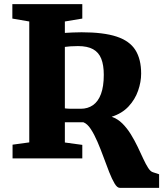

<svg xmlns="http://www.w3.org/2000/svg" viewBox="-20 -763 786 925"><path d="M557 142Q544.5 142 532 121Q519.5 100 506.2 66.5Q493 33 479 -5.5Q465 -44 449.5 -80Q434 -116 417.2 -141.5Q400.5 -167 381.5 -174Q370.5 -174 359.2 -174Q348 -174 337 -174Q326 -174 314.8 -174Q303.5 -174 292.5 -174V-76.5L376.5 -65V0H40.5V-66L121 -77V-659.5L39.5 -673.5V-743H376.5V-673.5L292.5 -659.5V-604.5Q311 -605.5 330.5 -606.5Q350 -607.5 373 -607.5Q478.5 -607.5 541.5 -586.8Q604.5 -566 632.2 -522Q660 -478 660 -408.5Q660 -368 645.2 -325.8Q630.5 -283.5 599.2 -250Q568 -216.5 518 -200.5Q547 -190.5 569.8 -167.8Q592.5 -145 610.5 -115.8Q628.5 -86.5 643.2 -55.8Q658 -25 670.2 1.8Q682.5 28.5 694 46.2Q705.5 64 717.5 67L746.5 76.5V142ZM369 -239Q403 -239 428 -256.5Q453 -274 466.5 -310.2Q480 -346.5 480 -402.5Q480 -449.5 467.8 -480.2Q455.5 -511 428.2 -526Q401 -541 355.5 -541Q335.5 -541 319.2 -539.8Q303 -538.5 292.5 -537V-241Q301.5 -239.5 316.8 -239.2Q332 -239 347 -239Q362 -239 369 -239Z"/></svg>

Font: Merriweather Light 18pt Black
Style: Regular
Weight: 900
Version: Version 2.100